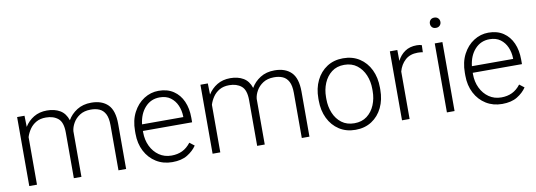

<svg xmlns="http://www.w3.org/2000/svg" viewBox="-57 -1080 4043 1448"><g transform="rotate(-10 1965.0 -356.0)"><path d="M285.6 -487.3Q241.7 -487.3 211.2 -469.7Q180.7 -452.1 161.4 -424.1Q142.1 -396 132.3 -364.3V0H73.2V-528.3H129.9L131.8 -442.9Q158.2 -485.8 201.4 -512Q244.6 -538.1 302.7 -538.1Q360.8 -538.1 402.1 -513.9Q443.4 -489.7 460.9 -435.5Q486.3 -480 532.2 -509Q578.1 -538.1 641.6 -538.1Q724.1 -538.1 769.5 -492.7Q814.9 -447.3 814.9 -344.7V0H756.3V-345.2Q756.3 -400.9 740 -431.9Q723.6 -462.9 694.8 -475.3Q666 -487.8 627.4 -487.3Q578.1 -486.8 544.9 -465.3Q511.7 -443.8 493.7 -412.1Q475.6 -380.4 472.7 -349.6V0H414.6V-349.6Q414.6 -428.2 378.7 -457.8Q342.8 -487.3 285.6 -487.3Z M1168 9.8Q1099.1 9.8 1045.4 -23.4Q991.7 -56.6 961.2 -115.2Q930.7 -173.8 930.7 -249.5V-270.5Q930.7 -352.1 962.2 -412.1Q993.7 -472.2 1045.4 -505.1Q1097.2 -538.1 1157.2 -538.1Q1224.6 -538.1 1271.2 -506.8Q1317.9 -475.6 1342 -421.1Q1366.2 -366.7 1366.2 -295.9V-260.3H989.3V-249.5Q989.3 -191.4 1012.2 -143.8Q1035.2 -96.2 1075.9 -68.1Q1116.7 -40 1170.4 -40Q1216.8 -40 1253.2 -57.4Q1289.6 -74.7 1318.4 -112.3L1355 -84Q1329.1 -45.4 1283.9 -17.8Q1238.8 9.8 1168 9.8ZM1157.2 -487.8Q1090.3 -487.8 1045.7 -439.2Q1001 -390.6 991.7 -310.5H1307.6V-316.9Q1306.6 -361.3 1289.8 -400.1Q1272.9 -439 1240 -463.4Q1207 -487.8 1157.2 -487.8Z M1689.5 -487.3Q1645.5 -487.3 1615 -469.7Q1584.5 -452.1 1565.2 -424.1Q1545.9 -396 1536.1 -364.3V0H1477.1V-528.3H1533.7L1535.6 -442.9Q1562 -485.8 1605.2 -512Q1648.4 -538.1 1706.5 -538.1Q1764.6 -538.1 1805.9 -513.9Q1847.2 -489.7 1864.7 -435.5Q1890.1 -480 1936 -509Q1981.9 -538.1 2045.4 -538.1Q2127.9 -538.1 2173.3 -492.7Q2218.8 -447.3 2218.8 -344.7V0H2160.2V-345.2Q2160.2 -400.9 2143.8 -431.9Q2127.4 -462.9 2098.6 -475.3Q2069.8 -487.8 2031.2 -487.3Q1981.9 -486.8 1948.7 -465.3Q1915.5 -443.8 1897.5 -412.1Q1879.4 -380.4 1876.5 -349.6V0H1818.4V-349.6Q1818.4 -428.2 1782.5 -457.8Q1746.6 -487.3 1689.5 -487.3Z M2335 -256.3V-272Q2335 -349.1 2364.3 -409.2Q2393.6 -469.2 2446.5 -503.7Q2499.5 -538.1 2570.3 -538.1Q2642.1 -538.1 2695.3 -503.7Q2748.5 -469.2 2777.6 -409.2Q2806.6 -349.1 2806.6 -272V-256.3Q2806.6 -179.7 2777.6 -119.4Q2748.5 -59.1 2695.6 -24.7Q2642.6 9.8 2571.3 9.8Q2500 9.8 2446.8 -24.7Q2393.6 -59.1 2364.3 -119.4Q2335 -179.7 2335 -256.3ZM2393.6 -272V-256.3Q2393.6 -198.7 2414.1 -149.4Q2434.6 -100.1 2474.1 -70.3Q2513.7 -40.5 2571.3 -40.5Q2628.4 -40.5 2667.7 -70.3Q2707 -100.1 2727.5 -149.4Q2748 -198.7 2748 -256.3V-272Q2748 -329.1 2727.5 -378.2Q2707 -427.2 2667.5 -457.5Q2627.9 -487.8 2570.3 -487.8Q2513.2 -487.8 2473.9 -457.5Q2434.6 -427.2 2414.1 -378.2Q2393.6 -329.1 2393.6 -272Z M3173.3 -532.2 3171.4 -478.5Q3162.1 -480 3152.8 -481Q3143.6 -481.9 3132.3 -481.9Q3073.2 -481.9 3036.6 -448.7Q3000 -415.5 2985.8 -363.3V0H2927.7V-528.3H2984.9L2985.8 -444.8Q3007.3 -487.8 3044.2 -512.9Q3081.1 -538.1 3134.8 -538.1Q3158.7 -538.1 3173.3 -532.2Z M3261.2 -681.2Q3261.2 -697.8 3271.7 -709.2Q3282.2 -720.7 3301.3 -720.7Q3319.8 -720.7 3330.8 -709.2Q3341.8 -697.8 3341.8 -681.2Q3341.8 -664.6 3330.8 -653.3Q3319.8 -642.1 3301.3 -642.1Q3282.2 -642.1 3271.7 -653.3Q3261.2 -664.6 3261.2 -681.2ZM3330.1 -528.3V0H3271.5V-528.3Z M3693.8 9.8Q3625 9.8 3571.3 -23.4Q3517.6 -56.6 3487.1 -115.2Q3456.5 -173.8 3456.5 -249.5V-270.5Q3456.5 -352.1 3488 -412.1Q3519.5 -472.2 3571.3 -505.1Q3623 -538.1 3683.1 -538.1Q3750.5 -538.1 3797.1 -506.8Q3843.8 -475.6 3867.9 -421.1Q3892.1 -366.7 3892.1 -295.9V-260.3H3515.1V-249.5Q3515.1 -191.4 3538.1 -143.8Q3561 -96.2 3601.8 -68.1Q3642.6 -40 3696.3 -40Q3742.7 -40 3779.1 -57.4Q3815.4 -74.7 3844.2 -112.3L3880.9 -84Q3855 -45.4 3809.8 -17.8Q3764.6 9.8 3693.8 9.8ZM3683.1 -487.8Q3616.2 -487.8 3571.5 -439.2Q3526.9 -390.6 3517.6 -310.5H3833.5V-316.9Q3832.5 -361.3 3815.7 -400.1Q3798.8 -439 3765.9 -463.4Q3732.9 -487.8 3683.1 -487.8Z"/></g></svg>

Font: Vazirmatn RD UI FD ExtraLight
Style: Regular
Weight: 200
Designer: Saber Rastikerdar
Foundry: Saber Rastikerdar
Version: Version 33.003